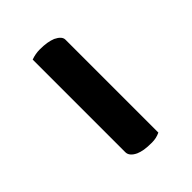

<svg xmlns="http://www.w3.org/2000/svg" viewBox="12 -603 466 466"><g transform="rotate(45 244.5 -370.0)"><path d="M414.6 -414.6Q420.9 -401.9 420.9 -386.5Q420.9 -371.1 419.2 -360.8Q417.5 -350.6 414.1 -342.8Q405.3 -324.2 391.6 -324.2H73.7Q68.4 -338.9 68.4 -353.3Q68.4 -367.7 70.1 -377.9Q71.8 -388.2 75.2 -396.5Q84 -414.6 95.7 -414.6Z"/></g></svg>

Font: Quando
Style: Regular
Weight: 400
Version: Version 1.002